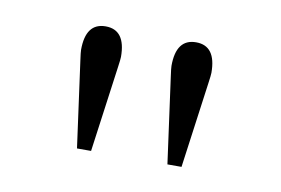

<svg xmlns="http://www.w3.org/2000/svg" viewBox="-38 -786 471 322"><g transform="rotate(10 197.0 -625.0)"><path d="M120 -730Q154 -730 154 -684Q154 -680 152 -666L132 -520H108L88 -666Q86 -680 86 -684Q86 -730 120 -730ZM274 -730Q308 -730 308 -684Q308 -680 306 -666L286 -520H262L242 -666Q240 -680 240 -684Q240 -730 274 -730Z"/></g></svg>

Font: Old Standard TT
Style: Regular
Weight: 400
Designer: Alexey Kryukov <alexios@thessalonica.org.ru>
Version: Version 2.2